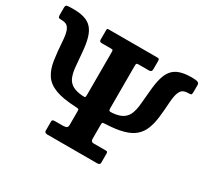

<svg xmlns="http://www.w3.org/2000/svg" viewBox="-151 -966 1258 1183"><g transform="rotate(30 478.5 -375.0)"><path d="M98.5 -550Q103.2 -471.5 112.1 -413.9Q121 -356.2 146.2 -318Q171.5 -279.7 224 -259.5Q276.5 -239.2 368.5 -235Q388 -234.2 391.2 -231.9Q394.5 -229.5 394.5 -216V-120Q394.5 -103 384 -99Q373.5 -95 360.5 -95H307.5Q293.5 -95 289 -92Q284.5 -89 284.5 -81V-16Q284.5 0 304.5 0H659.5Q679.5 0 679.5 -16V-79Q679.5 -86 677.5 -90.5Q675.5 -95 668.5 -95H578.5Q559.5 -95 559.5 -117V-216Q559.5 -229.5 562.4 -232Q565.3 -234.5 582.5 -235Q657.8 -238.2 706.6 -251.9Q755.5 -265.5 784.3 -290.6Q813 -315.7 827.6 -352.5Q842.3 -389.2 848.3 -438.5Q854.3 -487.7 858 -550Q861.5 -595.7 870.6 -618.2Q879.8 -640.7 894 -647.9Q908.3 -655 927 -655Q947.5 -655 950.8 -659.4Q954 -663.7 954 -681.5V-728Q954 -740.7 941.8 -745.4Q929.5 -750 900 -750Q851.5 -750 818.4 -739.2Q785.2 -728.5 764.7 -704.5Q744.2 -680.5 733.4 -641.1Q722.5 -601.7 718 -544.5Q713.3 -493.3 709.6 -452.6Q706 -412 695 -382.9Q684 -353.8 658.5 -336.6Q633 -319.5 585 -315.5Q566 -314 562.8 -318.3Q559.5 -322.5 559.5 -334V-637Q559.5 -649.5 563 -652.2Q566.5 -655 578.5 -655H648.5Q658 -655 663.8 -659Q669.5 -663 669.5 -676V-733Q669.5 -744.5 666.3 -747.2Q663 -750 651.5 -750H312Q303.5 -750 300.2 -748.5Q297 -747 297 -737V-670Q297 -655 314 -655H379.5Q391 -655 392.7 -651.5Q394.5 -648 394.5 -638V-339.5Q394.5 -320.5 392.2 -317.3Q390 -314 376 -315Q325 -318.5 298.6 -335.1Q272.2 -351.8 261.1 -381.1Q250 -410.5 246.6 -451.5Q243.3 -492.5 238.5 -544.5Q234 -601.7 223.1 -641.1Q212.3 -680.5 191.8 -704.5Q171.3 -728.5 138.4 -739.2Q105.5 -750 56.5 -750Q21.8 -750 12.1 -747.4Q2.5 -744.8 2.5 -728.5V-678.5Q2.5 -664.7 6 -659.9Q9.5 -655 29.5 -655Q48.2 -655 62.5 -647.9Q76.7 -640.7 85.9 -618.2Q95 -595.7 98.5 -550Z"/></g></svg>

Font: Besley
Style: Regular
Weight: 400
Designer: Owen Earl
Foundry: indestructible type*
Version: Version 4.000